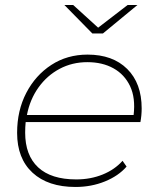

<svg xmlns="http://www.w3.org/2000/svg" viewBox="-20 -740 633 763"><path d="M280 3Q171 3 109.5 -53.5Q48 -110 48 -212Q48 -301 84.5 -371Q121 -441 184 -482Q247 -523 328 -523Q428 -523 485.5 -466Q543 -409 543 -309Q543 -282 538 -255H82Q80 -234 80 -213Q80 -123 131.5 -75Q183 -27 283 -27Q340 -27 388 -46.5Q436 -66 467 -101L483 -78Q451 -41 397 -19Q343 3 280 3ZM87 -283H511Q519 -351 497 -397.5Q475 -444 431 -468.5Q387 -493 327 -493Q267 -493 217 -466.5Q167 -440 133 -392.5Q99 -345 87 -283ZM347 -607 236 -720H271L370 -630L487 -720H526L389 -607Z"/></svg>

Font: Montserrat ExtraLight
Style: Italic
Weight: 200
Italic angle: -11.3°
Designer: Julieta Ulanovsky
Foundry: Julieta Ulanovsky
Version: Version 9.000; ttfautohint (v1.8.4.7-5d5b)